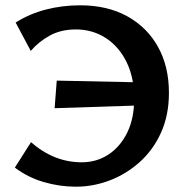

<svg xmlns="http://www.w3.org/2000/svg" viewBox="-20 -691 709 724"><path d="M266 13Q205 13 145 -4.5Q85 -22 36 -59L97 -155Q140 -117 188 -98Q236 -79 288 -79Q344 -79 388.5 -108Q433 -137 459.5 -190.5Q486 -244 486 -319Q486 -398 457.5 -456.5Q429 -515 379 -547.5Q329 -580 266 -580Q210 -580 168 -557Q126 -534 96 -499L39 -606Q91 -639 153 -655Q215 -671 282 -671Q385 -671 460 -629.5Q535 -588 576 -514Q617 -440 617 -341Q617 -257 587.5 -191.5Q558 -126 507.5 -80.5Q457 -35 394.5 -11Q332 13 266 13ZM186 -283 194 -387 531 -380 524 -294Z"/></svg>

Font: Ysabeau Office
Style: Bold
Weight: 700
Designer: Christian Thalmann (Catharsis Fonts)
Version: Version 2.001;gftools[0.9.30]; featfreeze: tnum,lnum,ss02